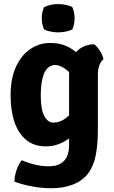

<svg xmlns="http://www.w3.org/2000/svg" viewBox="-20 -730 575 970"><path d="M502.5 -430Q489.5 -420.5 482 -400Q474.5 -379.5 474.5 -354.5V-86.5Q474.5 -18 468.2 26.8Q462 71.5 450.5 100Q439 128.5 423.5 148.5Q394.5 185 346.5 203Q298.5 221 239 221Q192 221 141.8 211.8Q91.5 202.5 53 187.5Q53 161 63.5 129.5Q74 98 90 79.5Q122 93.5 157.2 101.8Q192.5 110 225 110Q263.5 110 286.2 96.5Q309 83 319 59Q329 35 329 3.5V-358.5Q329 -419 360.8 -461.5Q392.5 -504 456 -506.5Q470.5 -495.5 485 -472.8Q499.5 -450 502.5 -430ZM33.5 -248Q33.5 -334.5 61 -393.5Q88.5 -452.5 134 -482.8Q179.5 -513 233 -513Q281 -513 315 -497.5Q349 -482 371.8 -459.2Q394.5 -436.5 407.5 -414.5L383.5 -292.5Q355 -345 321 -373.2Q287 -401.5 258.5 -401.5Q234 -401.5 217.8 -383.2Q201.5 -365 193.8 -330.5Q186 -296 186 -247.5Q186 -175 204.2 -142.8Q222.5 -110.5 249.5 -110.5Q281 -110.5 310.8 -131.8Q340.5 -153 360 -193.5L381.5 -88.5Q365.5 -61 339.5 -39Q313.5 -17 281 -3.8Q248.5 9.5 212.5 9.5Q152 9.5 112.2 -23.2Q72.5 -56 53 -114Q33.5 -172 33.5 -248ZM191 -638Q191 -668 202.5 -694Q215 -700.5 234.8 -705Q254.5 -709.5 274 -709.5Q293 -709.5 313.8 -705Q334.5 -700.5 345.5 -694Q351 -681.5 354 -666.2Q357 -651 357 -638Q357 -608.5 345.5 -581.5Q334.5 -575 313.8 -570.8Q293 -566.5 274 -566.5Q254.5 -566.5 234 -570.8Q213.5 -575 202.5 -581.5Q191 -608.5 191 -638Z"/></svg>

Font: Signika Negative
Style: Bold
Weight: 700
Designer: Anna Giedry
Foundry: Anna Giedry
Version: Version 2.001